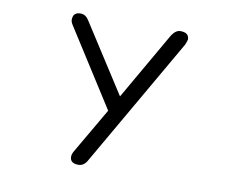

<svg xmlns="http://www.w3.org/2000/svg" viewBox="-79 -820 1158 940"><g transform="rotate(10 500.0 -350.5)"><path d="M220.7 -652.3 463.9 -270.5 335 -48.8Q324.2 -31.2 324.2 -17.6Q324.2 15.6 366.2 15.6Q394.5 15.6 411.1 -16.6L779.3 -655.3Q787.1 -674.8 788.1 -681.6Q788.1 -715.8 745.1 -715.8Q719.7 -715.8 699.2 -680.7L508.8 -349.6L291 -688.5Q274.4 -715.8 249 -715.8Q235.4 -715.8 229 -712.4Q222.7 -709 220.2 -706.5Q217.8 -704.1 216.3 -701.7Q214.8 -699.2 213.9 -696.3Q210.9 -689.5 210.9 -678.2Q210.9 -667 220.7 -652.3Z"/></g></svg>

Font: FakePearl
Style: Light
Weight: 350
Version: Version 1.2